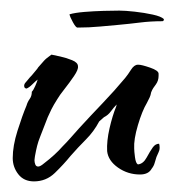

<svg xmlns="http://www.w3.org/2000/svg" viewBox="-20 -331 329 362"><path d="M44 11Q25 11 14.5 -2.5Q4 -16 4 -33Q4 -56 13 -84.5Q22 -113 30 -132Q32 -139 36 -144.5Q40 -150 40 -158Q43 -161 46.5 -169Q50 -177 51 -181Q47 -178 41 -172Q35 -166 30 -164L27 -165Q24 -169 27 -174Q29 -176 32.5 -180.5Q36 -185 40 -189Q44 -194 47.5 -198Q51 -202 52 -204Q59 -212 63 -216.5Q67 -221 77 -228Q82 -227 93.5 -224.5Q105 -222 116 -217.5Q127 -213 127 -206Q128 -200 119.5 -187.5Q111 -175 101.5 -163Q92 -151 88 -144Q81 -133 77 -125Q73 -117 70 -110L56 -74Q52 -64 50 -56Q48 -48 46 -37Q46 -36 45.5 -33.5Q45 -31 45 -29Q45 -25 46.5 -21Q48 -17 52 -17Q56 -17 63 -23Q84 -39 98 -55Q106 -63 113 -71Q120 -79 129 -89Q151 -113 173.5 -136.5Q196 -160 216 -184Q221 -190 227 -199.5Q233 -209 240 -209H241Q247 -209 263 -203.5Q279 -198 279 -192V-188Q279 -179 274 -172Q271 -168 269 -165Q267 -162 265 -157Q264 -151 262 -147Q260 -143 257 -137Q248 -122 240 -95Q232 -68 233 -51Q233 -46 234.5 -34.5Q236 -23 240 -21Q250 -22 256.5 -34Q263 -46 268 -53Q273 -60 280 -60Q281 -57 281 -52Q281 -48 279 -44Q277 -40 275 -35Q273 -29 271.5 -23.5Q270 -18 266 -13Q260 -2 244 -2Q221 -2 202.5 -15Q184 -28 182 -46Q181 -65 186.5 -89Q192 -113 199 -130Q199 -131 199.5 -132Q200 -133 200 -134Q194 -128 189 -121Q184 -114 176 -110L167 -102Q157 -83 142 -68Q127 -53 113 -37Q100 -21 83.5 -5Q67 11 44 11ZM126 -279Q123 -279 117.5 -289Q112 -299 111 -304Q121 -307 139 -308.5Q157 -310 175.5 -310.5Q194 -311 205 -311Q216 -311 234 -309Q252 -307 268 -303.5Q284 -300 289 -295Q289 -291 286 -291Q264 -291 244 -288.5Q224 -286 202 -284Q190 -283 169 -281Q148 -279 126 -279Z"/></svg>

Font: Qwitcher Grypen
Style: Bold
Weight: 700
Designer: Robert E. Leuschke
Foundry: Robert E. Leuschke
Version: Version 1.100; ttfautohint (v1.8.3)